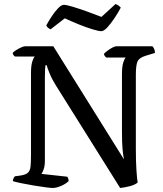

<svg xmlns="http://www.w3.org/2000/svg" viewBox="-20 -934 810 954"><path d="M242 0Q233 0 206 -3.5Q179 -7 146 -12.5Q113 -18 84.5 -24Q56 -30 44 -34Q44 -42 47.5 -48.5Q51 -55 54 -58L83 -62Q109 -66 119.5 -76.5Q130 -87 132 -109Q134 -131 134 -167V-571Q134 -608 140.5 -628.5Q147 -649 153 -653H55Q51 -655 47.5 -659.5Q44 -664 43 -671Q49 -678 61 -685.5Q73 -693 85.5 -698.5Q98 -704 104 -704H245L596 -142Q592 -161 589 -192Q586 -223 586 -284V-566Q586 -603 592.5 -623.5Q599 -644 605 -648H508Q505 -650 501.5 -654.5Q498 -659 496 -666Q502 -673 514 -682Q526 -691 538.5 -697.5Q551 -704 557 -704H737Q742 -700 746 -691Q750 -682 750 -671L704 -657Q671 -647 663 -628Q655 -609 655 -562V-194Q655 -130 658 -87Q661 -44 664 -27Q650 -15 623.5 -8.5Q597 -2 577 0L258 -509Q238 -541 226.5 -569Q215 -597 212 -610H206Q205 -606 204 -591.5Q203 -577 203 -550V-135Q203 -110 197 -93Q191 -76 186 -70L314 -56Q316 -54 318.5 -48Q321 -42 321 -34Q305 -19 282 -9.5Q259 0 242 0ZM483 -779Q471 -779 439.5 -788.5Q408 -798 371 -813Q334 -828 302 -843L231 -788Q227 -790 220.5 -794.5Q214 -799 210 -808Q222 -830 237.5 -853.5Q253 -877 269 -893.5Q285 -910 297 -910Q310 -910 341.5 -900.5Q373 -891 412 -877Q451 -863 484 -850L554 -914Q563 -911 570 -905.5Q577 -900 580 -896Q567 -871 549 -844Q531 -817 513.5 -798Q496 -779 483 -779Z"/></svg>

Font: Texturina 72pt Medium
Style: Regular
Weight: 500
Designer: Guillermo Torres Carreño
Foundry: Omnibus-Type
Version: Version 1.002; ttfautohint (v1.8.3)